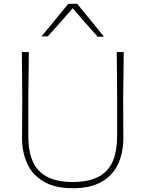

<svg xmlns="http://www.w3.org/2000/svg" viewBox="-20 -989 772 1018"><path d="M366 9Q273.5 9 214 -24.8Q154.5 -58.5 125.8 -118.8Q97 -179 97 -258Q97 -291 97.5 -350.5Q98 -410 98 -475Q97.5 -540 97 -596.2Q96.5 -652.5 96 -713H133Q132.5 -652.5 131.8 -596.5Q131 -540.5 130 -475V-267Q130 -190.5 152.5 -136.2Q175 -82 226.8 -53.2Q278.5 -24.5 366 -24Q453.5 -24.5 505 -53.2Q556.5 -82 578.8 -136.2Q601 -190.5 601 -268V-475Q600.5 -540.5 600.2 -596.5Q600 -652.5 599 -713H636Q635.5 -652.5 634.8 -596.5Q634 -540.5 633 -475Q633 -410 633.5 -350.5Q634 -291 634 -258Q634 -179 605.8 -118.8Q577.5 -58.5 518.2 -24.8Q459 9 366 9ZM498 -794Q429 -870.5 365.5 -945.5Q333 -908 300.2 -870.8Q267.5 -833.5 233 -796H200Q236 -839.5 271.5 -882.5Q307 -925.5 342 -969H389Q424 -926.5 459.8 -882.5Q495.5 -838.5 531 -795Z"/></svg>

Font: Commissioner Loud Thin
Style: Regular
Weight: 100
Designer: Kostas Bartsokas
Foundry: Kostas Bartsokas
Version: Version 1.000; ttfautohint (v1.8.3)